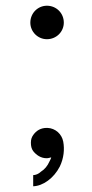

<svg xmlns="http://www.w3.org/2000/svg" viewBox="-20 -552 321 671"><path d="M144 -415C177 -415 203 -441 203 -473C203 -506 177 -532 144 -532C112 -532 86 -506 86 -473C86 -441 112 -415 144 -415ZM88 -53V-54C88 -65 91 -73 96 -80C107 -96 123 -105 143 -105H146C173 -104 196 -84 201 -57C206 -30 203 1 189 30C168 71 130 98 96 99V60C104 60 115 56 123 48C136 40 146 28 153 12C155 8 158 3 159 -2C154 -1 149 1 143 1C123 1 107 -10 96 -24C90 -32 88 -42 88 -53Z"/></svg>

Font: Mluvka ExtraLight
Style: Regular
Weight: 200
Designer: Modified by Jiří Krblich, Original typeface by Gumpita Rahayu
Foundry: Gumpita Rahayu & Jiří Krblich
Version: Version 2.000;Glyphs 3.1.1 (3134)